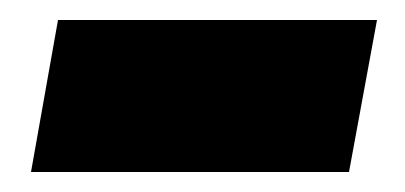

<svg xmlns="http://www.w3.org/2000/svg" viewBox="-20 -369 405 192"><path d="M357 -349H38L11 -197H329Z"/></svg>

Font: Geom ExtraBold
Style: Bold Italic
Weight: 800
Italic angle: -10°
Version: Version 1.102